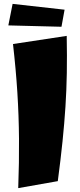

<svg xmlns="http://www.w3.org/2000/svg" viewBox="-20 -952 412 990"><path d="M74 18Q79 -116 78 -236Q77 -356 69.5 -475Q62 -594 47 -725L324 -767Q326 -664 324.5 -575.5Q323 -487 317.5 -402Q312 -317 302.5 -224Q293 -131 278 -18ZM297 -814 23 -821 45 -932 313 -902Z"/></svg>

Font: Marhey ExtraBold
Style: Regular
Weight: 800
Designer: Nur Syamsi & Bustanul Arifin
Foundry: Namelatype
Version: Version 1.000; ttfautohint (v1.8.4.7-5d5b)